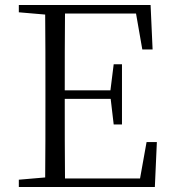

<svg xmlns="http://www.w3.org/2000/svg" viewBox="-20 -745 689 765"><path d="M547 -548H588L580 -725H55V-696L160 -687C161 -590 161 -490 161 -390V-335C161 -235 161 -136 160 -38L55 -29V0H597L605 -179H564L538 -34H239C238 -132 238 -232 238 -351H421L433 -249H466V-489H433L420 -385H238C238 -494 238 -595 239 -691H522Z"/></svg>

Font: Noto Serif HK Light
Style: Regular
Weight: 300
Designer: Ryoko NISHIZUKA 西塚涼子 (kana & ideographs); Frank Grießhammer (Latin, Greek & Cyrillic); Wenlong ZHANG 张文龙 (bopomofo); San
Foundry: Adobe
Version: Version 2.001;hotconv 1.1.0;makeotfexe 2.6.0